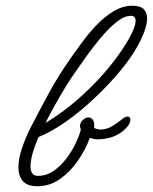

<svg xmlns="http://www.w3.org/2000/svg" viewBox="-20 -632 531 667"><path d="M110 15Q74 15 59 -3.5Q44 -22 44 -51Q44 -80 56.5 -117.5Q69 -155 88 -192Q116 -246 149.5 -308Q183 -370 229 -435Q244 -456 265.5 -485.5Q287 -515 314.5 -544Q342 -573 374 -592.5Q406 -612 440 -612Q468 -612 479.5 -600Q491 -588 491 -568Q491 -549 482 -524Q473 -499 458 -472Q436 -432 397.5 -385.5Q359 -339 311 -293.5Q263 -248 212 -211.5Q161 -175 114 -156Q101 -127 93.5 -100Q86 -73 86 -54Q86 -21 112 -21Q146 -21 176 -45.5Q206 -70 228.5 -107.5Q251 -145 261 -182Q258 -188 258 -194Q258 -206 267.5 -215Q277 -224 287 -224Q296 -224 302.5 -216Q309 -208 307 -188Q313 -184 317 -184Q320 -183 323 -182.5Q326 -182 329 -182Q352 -182 373.5 -196Q395 -210 403 -217Q414 -227 423 -227Q433 -227 433 -216Q433 -209 428.5 -200.5Q424 -192 413 -182Q376 -148 319 -148Q311 -148 304.5 -149.5Q298 -151 292 -153Q278 -114 251.5 -75Q225 -36 189 -10.5Q153 15 110 15ZM244 -385Q226 -360 206.5 -328Q187 -296 169 -263.5Q151 -231 138 -205Q179 -229 221.5 -263Q264 -297 303 -336.5Q342 -376 374 -417.5Q406 -459 427 -496Q451 -538 451 -560Q451 -577 435 -577Q411 -577 383.5 -554.5Q356 -532 329 -499.5Q302 -467 279.5 -435.5Q257 -404 244 -385Z"/></svg>

Font: Meow Script
Style: Regular
Weight: 400
Designer: Robert E. Leuschke
Foundry: Robert E. Leuschke
Version: Version 1.010; ttfautohint (v1.8.3)